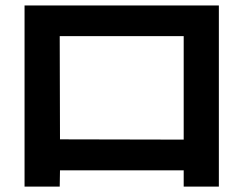

<svg xmlns="http://www.w3.org/2000/svg" viewBox="-20 -694 904 714"><path d="M71.3 -673.8H793.9V0H663.1V-60.5H203.1L202.1 0H71.3ZM663.1 -174.8V-559.6H202.1L203.1 -175.8Z"/></svg>

Font: Pretendard GOV
Style: Bold
Weight: 700
Designer: Base glyphs from Inter by Rasmus Andersson; Hangeul glyphs from Noto Sans CJK(Source Han Sans) by Jang Soo-young and Kan
Foundry: Kil Hyung-jin
Version: Version 1.309